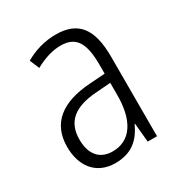

<svg xmlns="http://www.w3.org/2000/svg" viewBox="-136 -734 707 750"><g transform="rotate(-30 217.5 -359.0)"><path d="M219 -635C170 -635 122 -621 81 -597L99 -554C141 -577 179 -588 214 -588C280 -588 309 -550 309 -448V-407L238 -402C110 -393 39 -338 39 -232C39 -148 83 -83 172 -83C248 -83 287 -123 312 -178H314L322 -93H364V-452C364 -578 320 -635 219 -635ZM244 -360 310 -365V-309C310 -198 268 -128 185 -128C129 -128 95 -164 95 -233C95 -312 143 -353 244 -360Z"/></g></svg>

Font: Noto Sans Telugu UI Condensed Light
Style: Regular
Weight: 300
Width: 3
Designer: Jelle Bosma - Monotype Design Team
Foundry: Monotype Imaging Inc.
Version: Version 2.005